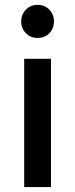

<svg xmlns="http://www.w3.org/2000/svg" viewBox="-20 -754 302 774"><path d="M77.5 0V-517H185.5V0ZM131.5 -601Q103.5 -601 84.5 -620Q65.5 -639 65.5 -667Q65.5 -696 84.5 -715.2Q103.5 -734.5 131.5 -734.5Q160 -734.5 178.8 -715.2Q197.5 -696 197.5 -667Q197.5 -639 178.8 -620Q160 -601 131.5 -601Z"/></svg>

Font: Expletus Sans Medium
Style: Regular
Weight: 500
Version: Version 7.500